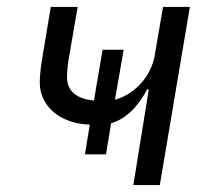

<svg xmlns="http://www.w3.org/2000/svg" viewBox="-20 -536 640 556"><path d="M366.1 0H442.8L529.8 -516H452.1L427.9 -375C420.1 -326 380 -266 312.9 -247.2L338.1 -392H277L252.1 -245C203.1 -248.9 174 -272 174 -312.1C174 -320 175.1 -339.8 177.9 -359L204.9 -516H127.1L100.9 -359C96.9 -334.2 95.2 -310 95.2 -296.9C95.2 -230.1 152 -177.9 240.1 -175.1L225.9 -89.1H286.9L301.8 -179C345.9 -192.1 380 -228 405.9 -277H410.9Z"/></svg>

Font: Margiela Mono Italic Italic
Style: Regular
Weight: 400
Designer: Mike Abbink, Paul van der Laan, Pieter van Rosmalen
Foundry: Bold Monday
Version: Version 2.003 2021